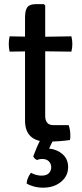

<svg xmlns="http://www.w3.org/2000/svg" viewBox="-20 -666 388 909"><path d="M98.5 -583.5Q98.5 -616.5 109.2 -631.5Q120 -646.5 151 -646.5H187.5L194 -640V-116.5Q194 -97 203.2 -85.2Q212.5 -73.5 234.5 -73.5H305Q313 -51.5 313 -24Q313 -18.5 312.8 -13Q312.5 -7.5 311 -3Q286.5 0.5 258.8 2.5Q231 4.5 201.5 4.5Q152 4.5 125.2 -20.5Q98.5 -45.5 98.5 -95ZM318 -494Q322.5 -475 322.5 -458Q322.5 -439 318 -421.5L157 -423.5L25.5 -421.5Q21.5 -439 21.5 -458Q21.5 -475 25.5 -494L157.5 -491.5ZM137.5 74Q143.5 57 153.8 33Q164 9 172.5 -6H234.5Q229.5 1 223 14.8Q216.5 28.5 212.5 37.5Q250 41 276.2 64Q302.5 87 302.5 125Q302.5 167.5 268.8 195Q235 222.5 184 222.5Q161 222.5 139.8 216.8Q118.5 211 106 202.5Q107 188.5 112.8 175.2Q118.5 162 126.5 152Q136 157.5 149.5 161.5Q163 165.5 176.5 165.5Q200.5 165.5 211.5 153.8Q222.5 142 222.5 126Q222.5 109.5 211.5 98Q200.5 86.5 178.5 86.5Q172.5 86.5 166.5 87.8Q160.5 89 155 91.5Q142 85.5 137.5 74Z"/></svg>

Font: Signika Negative Light
Style: Regular
Weight: 400
Version: Version 2.001